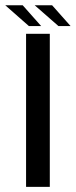

<svg xmlns="http://www.w3.org/2000/svg" viewBox="-48 -724 293 744"><path d="M53 0H145V-593H53ZM64 -623H111.5L40 -703.5H-27.5ZM178.5 -623H225.5L154 -703.5H86.5Z"/></svg>

Font: Anybody
Style: Regular
Weight: 400
Designer: Tyler Finck
Foundry: Etcetera Type Company
Version: Version 1.110